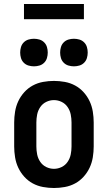

<svg xmlns="http://www.w3.org/2000/svg" viewBox="-20 -933 540 961"><path d="M250 8Q223 8 195.5 3Q168 -2 144 -15Q120 -28 101.5 -48.5Q83 -69 71.5 -93.5Q60 -118 55.5 -145.5Q51 -173 51 -200V-320Q51 -347 55.5 -374.5Q60 -402 71.5 -426.5Q83 -451 101.5 -471.5Q120 -492 144 -505Q168 -518 195.5 -523Q223 -528 250 -528Q277 -528 304.5 -523Q332 -518 356 -505Q380 -492 398.5 -471.5Q417 -451 428.5 -426.5Q440 -402 444.5 -374.5Q449 -347 449 -320V-200Q449 -173 444.5 -145.5Q440 -118 428.5 -93.5Q417 -69 398.5 -48.5Q380 -28 356 -15Q332 -2 304.5 3Q277 8 250 8ZM250 -88Q270 -88 288.5 -97Q307 -106 318.5 -123Q330 -140 334 -160Q338 -180 338 -200V-320Q338 -340 334 -360Q330 -380 318.5 -397Q307 -414 288.5 -423Q270 -432 250 -432Q230 -432 211.5 -423Q193 -414 181.5 -397Q170 -380 166 -360Q162 -340 162 -320V-200Q162 -180 166 -160Q170 -140 181.5 -123Q193 -106 211.5 -97Q230 -88 250 -88ZM350 -601Q336 -601 322.5 -605Q309 -609 299 -619Q289 -629 285 -642.5Q281 -656 281 -670Q281 -684 285 -697.5Q289 -711 299 -721Q309 -731 322.5 -735Q336 -739 350 -739Q364 -739 377.5 -735Q391 -731 401 -721Q411 -711 415 -697.5Q419 -684 419 -670Q419 -656 415 -642.5Q411 -629 401 -619Q391 -609 377.5 -605Q364 -601 350 -601ZM150 -601Q136 -601 122.5 -605Q109 -609 99 -619Q89 -629 85 -642.5Q81 -656 81 -670Q81 -684 85 -697.5Q89 -711 99 -721Q109 -731 122.5 -735Q136 -739 150 -739Q164 -739 177.5 -735Q191 -731 201 -721Q211 -711 215 -697.5Q219 -684 219 -670Q219 -656 215 -642.5Q211 -629 201 -619Q191 -609 177.5 -605Q164 -601 150 -601ZM100 -837V-913H400V-837Z"/></svg>

Font: Iosevka SS18
Style: Bold
Weight: 700
Monospace: yes
Designer: Belleve Invis
Foundry: Belleve Invis
Version: Version 25.1.1; ttfautohint (v1.8.4)